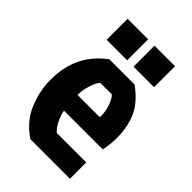

<svg xmlns="http://www.w3.org/2000/svg" viewBox="-209 -786 873 873"><g transform="rotate(45 227.0 -350.0)"><path d="M274 -406H199Q184 -388 174.5 -356Q165 -324 165 -294H308Q310 -324 300 -356.5Q290 -389 274 -406ZM410 -105V0H156Q86 -47 57.5 -116.5Q29 -186 29 -257Q29 -421 153 -511H315Q382 -462 406 -407Q430 -352 430 -281Q430 -241 421 -200H172Q175 -177 189.5 -147.5Q204 -118 221 -105ZM81 -565V-700H213V-565ZM254 -565V-700H386V-565Z"/></g></svg>

Font: Jockey One
Style: Regular
Weight: 400
Designer: TypeTogether
Foundry: TypeTogether
Version: Version 1.002